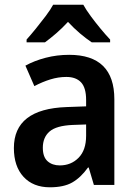

<svg xmlns="http://www.w3.org/2000/svg" viewBox="-20 -786 576 816"><path d="M274 -553Q466 -553 466 -364V0H379L357 -74H354Q323 -31 287 -10.5Q251 10 192 10Q121 10 80 -34.5Q39 -79 39 -157Q39 -323 263 -331L346 -334V-361Q346 -413 324.5 -436Q303 -459 262 -459Q228 -459 194 -448.5Q160 -438 126 -420L88 -507Q126 -528 174 -540.5Q222 -553 274 -553ZM289 -255Q219 -252 190.5 -227Q162 -202 162 -158Q162 -119 182 -101Q202 -83 234 -83Q282 -83 314 -115.5Q346 -148 346 -209V-257ZM334 -766Q346 -744 366 -717Q386 -690 407.5 -664Q429 -638 448 -618V-606H370Q346 -622 320 -644Q294 -666 269 -693Q244 -666 218.5 -644Q193 -622 171 -606H93V-618Q111 -638 132.5 -664.5Q154 -691 174 -717.5Q194 -744 206 -766Z"/></svg>

Font: Noto Sans Devanagari SemiCondensed SemiBold
Style: Regular
Weight: 600
Width: 4
Designer: Jelle Bosma - Monotype Design Team
Foundry: Monotype Imaging Inc.
Version: Version 2.004; ttfautohint (v1.8.4.7-5d5b)